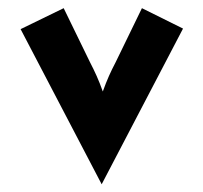

<svg xmlns="http://www.w3.org/2000/svg" viewBox="-20 -437 505 477"><path d="M434.7 -366Q434.7 -366 232.6 20.8L31.2 -364.6Q31.2 -364.6 138.2 -416.7L203.5 -282.6Q212.5 -265.3 220.1 -248.3Q227.8 -231.2 235.4 -209.7Q243.1 -231.2 250.7 -248.3Q258.3 -265.3 267.4 -282.6L332.6 -416.7Z"/></svg>

Font: co2trust
Style: Bold
Weight: 700
Designer: Kristian Moeller
Foundry: Dicotype
Version: Version 1.000